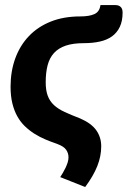

<svg xmlns="http://www.w3.org/2000/svg" viewBox="-20 -573 502 754"><path d="M159.5 -250Q159.5 -218 167.5 -196.8Q175.5 -175.5 192 -160.2Q208.5 -145 234 -133.2Q259.5 -121.5 294.5 -108Q338.5 -89 358 -61.5Q377.5 -34 377.5 1.5Q377.5 40.5 362.2 79Q347 117.5 314.5 161.5L216.5 122.5Q221.5 115 227.2 105.2Q233 95.5 237.8 85.2Q242.5 75 245.8 64.8Q249 54.5 249 45Q249 28.5 239.8 15.2Q230.5 2 206.5 -7Q182 -15.5 158.8 -25.2Q135.5 -35 115 -48Q94.5 -61 77.2 -77.8Q60 -94.5 47.8 -116.5Q35.5 -138.5 28.5 -167.2Q21.5 -196 21.5 -232.5Q21.5 -293 40 -343.8Q58.5 -394.5 93.5 -431.2Q128.5 -468 179.2 -488.2Q230 -508.5 295 -508.5Q331 -508.5 351 -517.8Q371 -527 374.5 -553H433.5Q442.5 -553 448 -550Q453.5 -547 456.5 -542.8Q459.5 -538.5 460.5 -533.5Q461.5 -528.5 461.5 -524.5Q461.5 -490.5 450.5 -467.5Q439.5 -444.5 419.8 -430.2Q400 -416 372 -409.8Q344 -403.5 309.5 -403.5Q267 -403.5 238.2 -393.8Q209.5 -384 192 -364.8Q174.5 -345.5 167 -316.8Q159.5 -288 159.5 -250Z"/></svg>

Font: Lato Heavy
Style: Italic
Weight: 800
Italic angle: -7°
Designer: Lukasz Dziedzic
Foundry: tyPoland Lukasz Dziedzic
Version: Version 2.007; 2014-02-27